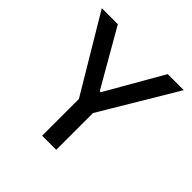

<svg xmlns="http://www.w3.org/2000/svg" viewBox="-185 -891 1055 1055"><g transform="rotate(45 342.5 -363.5)"><path d="M23.8 -727.3H148.4L338.4 -396.7H346.2L536.2 -727.3H660.9L397 -285.5V0H287.6V-285.5Z"/></g></svg>

Font: InterMG Medium
Style: Regular
Weight: 500
Designer: Rasmus Andersson
Foundry: rsms
Version: Version 3.019;December 26, 2023;FontCreator 15.0.0.2955 64-b